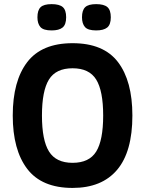

<svg xmlns="http://www.w3.org/2000/svg" viewBox="-20 -900 706 934"><path d="M624 -337.9Q624 -161.6 549.6 -73.7Q475.1 14.2 333 14.2Q183.1 14.2 112.5 -78.4Q42 -170.9 42 -337.9Q42 -505.9 112.5 -597.9Q183.1 -689.9 333 -689.9Q483.9 -689.9 554 -597.9Q624 -505.9 624 -337.9ZM481.9 -337.9Q481.9 -458 448 -512.9Q414.1 -567.9 333 -567.9Q252 -567.9 218 -512.9Q184.1 -458 184.1 -337.9Q184.1 -217.8 218.5 -162.8Q252.9 -107.9 333 -107.9Q414.1 -107.9 448 -162.8Q481.9 -217.8 481.9 -337.9ZM519 -815.9Q519 -780.3 501.5 -766.1Q483.9 -752 447.8 -752Q407.7 -752 393.3 -768.6Q378.9 -785.2 378.9 -815.9Q378.9 -850.1 394.3 -865Q409.7 -879.9 447.8 -879.9Q485.8 -879.9 502.4 -865.5Q519 -851.1 519 -815.9ZM301.8 -815.9Q301.8 -780.3 284.4 -766.1Q267.1 -752 231 -752Q190.9 -752 176.5 -768.6Q162.1 -785.2 162.1 -815.9Q162.1 -850.1 177.5 -865Q192.9 -879.9 231 -879.9Q269 -879.9 285.4 -865.5Q301.8 -851.1 301.8 -815.9Z"/></svg>

Font: Clear Sans
Style: Bold
Weight: 700
Foundry: Intel Corporation
Version: Version 1.00